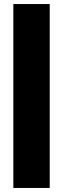

<svg xmlns="http://www.w3.org/2000/svg" viewBox="-20 -740 312 950"><path d="M46 190H226V-720H46Z"/></svg>

Font: Fixel Text Black
Style: Regular
Weight: 900
Width: 4
Designer: AlfaBravo + MacPaw
Foundry: Kyrylo Tkachov, Marchela Mozhyna, Serhii Makarenko, Maria Weinstein, Zakhar Kryvoshyya
Version: Version 1.211